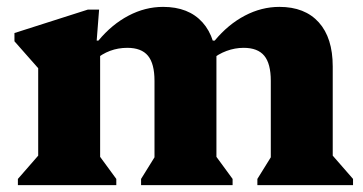

<svg xmlns="http://www.w3.org/2000/svg" viewBox="-20 -538 1056 558"><path d="M728 0V-18L782 -105L767 -76V-303Q767 -353 748 -376Q729 -399 688 -399Q663 -399 638.5 -390Q614 -381 594 -364V-420H604Q643 -467 691.5 -492.5Q740 -518 792 -518Q866 -518 906.5 -473Q947 -428 947 -345V-76L931 -104L1006 -18V0ZM32 0V-18L107 -104L91 -76V-369L134 -291L22 -418V-442L235 -510H268L261 -420H271V-76L255 -104L318 -18V0ZM390 0V-18L444 -105L429 -76V-303Q429 -353 410 -376Q391 -399 350 -399Q297 -399 256 -364V-420H266Q305 -467 353.5 -492.5Q402 -518 454 -518Q528 -518 568.5 -473Q609 -428 609 -345V-76L593 -104L656 -18V0ZM556 -301V-387H609V-301Z"/></svg>

Font: Platypi Light ExtraBold
Style: Regular
Weight: 800
Version: Version 1.200